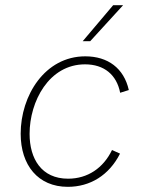

<svg xmlns="http://www.w3.org/2000/svg" viewBox="-20 -717 556 743"><path d="M242.5 6C328.5 6 402 -38.5 444.5 -122.5L413.5 -136.5C380 -67 319.5 -25.5 243.5 -25.5C140.5 -25.5 94.5 -102.5 94.5 -199C94.5 -324.5 169.5 -468 309 -468C383 -468 431.5 -427.5 445 -358L478.5 -368.5C459.5 -453 397.5 -499 310 -499C153.5 -499 60 -347 60 -199.5C60 -78 127 6 242.5 6ZM300 -557.5H329L456.5 -697H418Z"/></svg>

Font: HK Grotesk ExtraLight
Style: Italic
Weight: 200
Italic angle: -16°
Designer: Alfredo Marco Pradil
Foundry: Hanken Design Co.
Version: Version 3.001;FEAKit 1.0